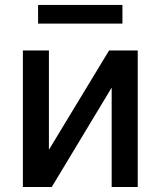

<svg xmlns="http://www.w3.org/2000/svg" viewBox="-20 -747 642 767"><path d="M175.4 -148.8 415.8 -545.5H530.2V0H426.1V-397L186.8 0H71.4V-545.5H175.4ZM469.1 -727.3V-652.7H132.1V-727.3Z"/></svg>

Font: Inter Zeller Medium
Style: Regular
Weight: 500
Designer: Rasmus Andersson; Joe Bland
Foundry: zeller
Version: Version 3.015;git-dec3a8cb1